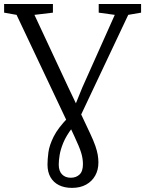

<svg xmlns="http://www.w3.org/2000/svg" viewBox="-40 -763 722 956"><path d="M318.5 172.5Q281 172.5 253.8 159Q226.5 145.5 211.5 119.5Q196.5 93.5 196.5 56.5Q196.5 30.5 201 -4.2Q205.5 -39 227.2 -82.8Q249 -126.5 301 -179.5L326.5 -220.5L369.5 -326.5L531.5 -689L451.5 -700V-743H662.5V-700L598.5 -689L343 -148L318.5 -125Q289 -86 275 -51.8Q261 -17.5 256.8 9.8Q252.5 37 252.5 56.5Q252.5 88.5 268.8 105.2Q285 122 312.5 122Q339 122 356 106Q373 90 373 54.5Q373 26.5 364.2 -2.2Q355.5 -31 330.5 -84L306.5 -135.5L293 -159.5L42.5 -689L-19.5 -700V-743H223.5V-700L131.5 -689L300.5 -327L358 -206.5L409.5 -97Q426 -62 434.8 -36.5Q443.5 -11 446.8 8.5Q450 28 450 46Q450 83 434 111.5Q418 140 388.8 156.2Q359.5 172.5 318.5 172.5Z"/></svg>

Font: Merriweather Light 18pt Light
Style: Regular
Weight: 300
Version: Version 2.100